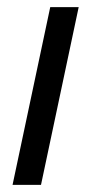

<svg xmlns="http://www.w3.org/2000/svg" viewBox="-20 -520 257 540"><path d="M15.3 0 121.3 -500H201.3L95.3 0Z"/></svg>

Font: Epunda Sans Light
Style: Italic
Weight: 300
Italic angle: -12.0243°
Designer: Simon Atzbach
Foundry: typofactur
Version: Version 2.204